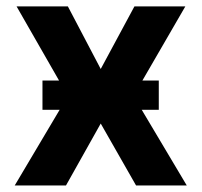

<svg xmlns="http://www.w3.org/2000/svg" viewBox="-20 -565 614 585"><path d="M186.8 -545.5 286.9 -354.8 389.6 -545.5H544.7L386.7 -272.7L549 0H394.5L286.9 -188.6L181.1 0H24.9L186.8 -272.7L30.5 -545.5ZM109.4 -230.5V-319.6H463.8V-230.5Z"/></svg>

Font: Inter Zeller
Style: Bold
Weight: 700
Designer: Rasmus Andersson; Joe Bland
Foundry: zeller
Version: Version 3.015;git-dec3a8cb1